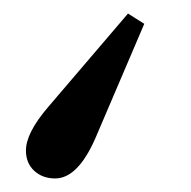

<svg xmlns="http://www.w3.org/2000/svg" viewBox="-20 26 280 282"><path d="M18.1 247.1Q18.1 221.2 50.8 183.1L168 45.9L191.9 61L120.1 229Q94.2 288.1 61 288.1Q42.5 288.1 30.3 276.9Q18.1 265.6 18.1 247.1Z"/></svg>

Font: Flanker Steampunk
Style: Bold
Weight: 700
Designer: Alexey Kryukov, Leonardo Di Lena
Foundry: Alexey Kryukov, Leonardo Di Lena
Version: 1.210